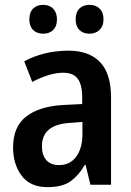

<svg xmlns="http://www.w3.org/2000/svg" viewBox="-20 -762 540 792"><path d="M263 -553Q347 -553 392.5 -506Q438 -459 438 -360V0H353L333 -82H330Q306 -40 272 -15Q238 10 176 10Q105 10 69.5 -37Q34 -84 34 -154Q34 -239 87.5 -281Q141 -323 240 -329L319 -333V-359Q319 -414 300 -438Q281 -462 241 -462Q185 -462 113 -424L80 -509Q118 -530 164.5 -541.5Q211 -553 263 -553ZM268 -255Q153 -248 153 -159Q153 -121 171.5 -101Q190 -81 223 -81Q269 -81 294.5 -116Q320 -151 320 -208V-259ZM101 -682Q101 -711 116.5 -726.5Q132 -742 158 -742Q184 -742 199.5 -726Q215 -710 215 -682Q215 -654 199.5 -638.5Q184 -623 158 -623Q132 -623 116.5 -638.5Q101 -654 101 -682ZM292 -682Q292 -711 307.5 -726.5Q323 -742 349 -742Q375 -742 391 -726.5Q407 -711 407 -682Q407 -655 391 -639Q375 -623 349 -623Q323 -623 307.5 -638.5Q292 -654 292 -682Z"/></svg>

Font: Noto Sans Hebrew Condensed SemiBold
Style: Regular
Weight: 600
Width: 3
Designer: Ben Nathan
Foundry: Google LLC
Version: Version 3.001; ttfautohint (v1.8.4.7-5d5b)